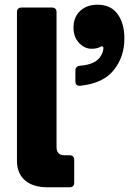

<svg xmlns="http://www.w3.org/2000/svg" viewBox="-20 -795 595 815"><path d="M182 0Q120 0 86 -29.5Q52 -59 52 -113V-743Q52 -763 72 -763H200Q220 -763 220 -743V-171Q220 -136 253 -136H275Q295 -136 295 -116V-20Q295 0 275 0ZM317 -431Q300 -431 300 -450V-495Q300 -514 320 -516Q389 -521 410 -561Q418 -575 419 -590V-591Q419 -596 415 -598Q411 -600 406 -596Q391 -588 369 -588Q339 -588 315.5 -613Q292 -638 292 -678Q292 -722 320 -748.5Q348 -775 394 -775Q450 -775 479 -735.5Q508 -696 508 -631Q508 -554 463 -497.5Q418 -441 321 -431Z"/></svg>

Font: Open Sauce Two Black
Style: Regular
Weight: 900
Designer: Alfredo Marco Pradil
Foundry: Creative Sauce Fz LLC
Version: Version 1.477